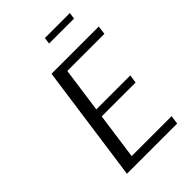

<svg xmlns="http://www.w3.org/2000/svg" viewBox="-235 -906 1006 1006"><g transform="rotate(-45 267.5 -403.5)"><path d="M473 -771H288L293 -807H478ZM466 0H94L185 -650H535L529 -602H254L219 -352H471L464 -306H213L177 -48H473Z"/></g></svg>

Font: Arsenal
Style: Italic
Weight: 400
Italic angle: -9.10001°
Designer: Andrij Shevchenko
Foundry: Stairsfor
Version: Version 2.001;PS 002.001;hotconv 1.0.88;makeotf.lib2.5.64775